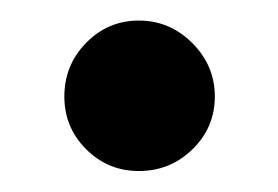

<svg xmlns="http://www.w3.org/2000/svg" viewBox="-20 -406 268 185"><path d="M113.8 -241.2Q84 -241.2 63 -262.2Q42 -283.2 42 -313Q42 -343.3 63 -364.7Q84 -386.2 113.8 -386.2Q143.6 -386.2 165.3 -364.5Q187 -342.8 187 -313Q187 -283.2 165.5 -262.2Q144 -241.2 113.8 -241.2Z"/></svg>

Font: Nacelle SemiBold
Style: Regular
Weight: 600
Designer: Sora Sagano
Foundry: Sora Sagano
Version: Version 1.000;FEAKit 1.0